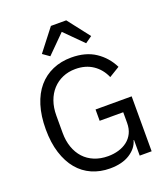

<svg xmlns="http://www.w3.org/2000/svg" viewBox="-167 -1051 1028 1179"><g transform="rotate(-20 347.5 -461.5)"><path d="M545 -102H542Q529 -53 478.5 -20.5Q428 12 348 12Q284 12 230.5 -11.5Q177 -35 139 -80.5Q101 -126 79.5 -193.5Q58 -261 58 -349Q58 -436 79 -503.5Q100 -571 139 -616.5Q178 -662 233 -686Q288 -710 355 -710Q449 -710 512 -668Q575 -626 609 -557L540 -515Q516 -571 468.5 -603Q421 -635 355 -635Q309 -635 271 -618.5Q233 -602 205.5 -572Q178 -542 163 -500Q148 -458 148 -406V-293Q148 -241 163 -198.5Q178 -156 205.5 -126Q233 -96 273 -79.5Q313 -63 363 -63Q399 -63 431.5 -72.5Q464 -82 488.5 -101Q513 -120 527 -148.5Q541 -177 541 -216V-285H387V-359H623V0H545ZM405 -935 516 -792 472 -761 355 -878 238 -761 194 -792 305 -935Z"/></g></svg>

Font: IBM Plex Sans
Style: Regular
Weight: 400
Designer: Mike Abbink, Paul van der Laan, Pieter van Rosmalen
Foundry: Bold Monday
Version: Version 3.005